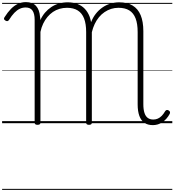

<svg xmlns="http://www.w3.org/2000/svg" viewBox="-20 -1170 1656 1823"><path d="M1432 18Q1383 18 1351 -4Q1319 -26 1303 -70Q1287 -114 1287 -179V-865Q1287 -944 1267.5 -995Q1248 -1046 1208 -1071Q1168 -1096 1105 -1096Q1068 -1096 1035 -1085.5Q1002 -1075 972.5 -1055Q943 -1035 919.5 -1006.5Q896 -978 879 -942Q862 -906 852 -864V-5Q852 5 845.5 10Q839 15 825 15Q811 15 804.5 10Q798 5 798 -5V-866Q798 -943 778.5 -994Q759 -1045 718.5 -1070.5Q678 -1096 616 -1096Q579 -1096 545 -1086Q511 -1076 482.5 -1056.5Q454 -1037 430.5 -1009Q407 -981 390 -945.5Q373 -910 364 -867V-5Q364 5 357.5 10Q351 15 336 15Q322 15 315.5 10Q309 5 309 -5V-982Q309 -1040 288.5 -1069.5Q268 -1099 224 -1099Q194 -1099 167.5 -1086.5Q141 -1074 116 -1048Q91 -1022 65 -980Q58 -971 50 -969.5Q42 -968 31 -975Q19 -982 18 -990.5Q17 -999 24 -1008Q53 -1054 84 -1085.5Q115 -1117 150 -1133.5Q185 -1150 226 -1150Q289 -1150 322 -1114Q355 -1078 360 -1011Q361 -1004 362 -996Q363 -988 363 -979Q381 -1019 407.5 -1050Q434 -1081 467 -1103Q500 -1125 539.5 -1136.5Q579 -1148 623 -1148Q676 -1148 716.5 -1132Q757 -1116 785.5 -1086Q814 -1056 831 -1012Q835 -1000 838.5 -987Q842 -974 845 -960Q862 -1004 889 -1038.5Q916 -1073 950.5 -1097.5Q985 -1122 1026 -1135Q1067 -1148 1112 -1148Q1188 -1148 1239 -1117.5Q1290 -1087 1315.5 -1026Q1341 -965 1341 -874V-181Q1341 -131 1351.5 -98.5Q1362 -66 1383 -50.5Q1404 -35 1436 -35Q1459 -35 1479 -44Q1499 -53 1516 -70.5Q1533 -88 1548 -114Q1554 -123 1562.5 -125.5Q1571 -128 1582 -121Q1592 -115 1594 -106.5Q1596 -98 1591 -88Q1578 -64 1560.5 -44Q1543 -24 1522.5 -10Q1502 4 1479 11Q1456 18 1432 18ZM0 623H1616V633H0ZM0 -20H1616V0H0ZM0 -505H1616V-500H0ZM0 -1143H1616V-1133H0Z"/></svg>

Font: Playwrite CL Guides
Style: Regular
Weight: 400
Designer: Veronika Burian, José Scaglione
Foundry: TypeTogether
Version: Version 1.003